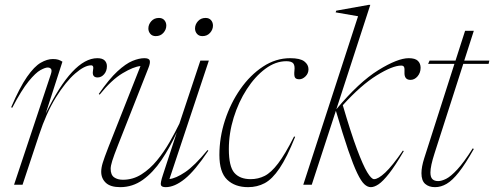

<svg xmlns="http://www.w3.org/2000/svg" viewBox="-20 -762 2038 792"><path d="M189.5 -455Q195 -471 190.8 -477.2Q186.5 -483.5 176.5 -483.5Q166.5 -483.5 146.8 -472.8Q127 -462 98 -426.5Q69 -391 30.5 -317.5L26 -319.5Q61.5 -402 91.5 -445Q121.5 -488 148 -503.2Q174.5 -518.5 198 -518.5Q211.5 -518.5 220.2 -515.8Q229 -513 237.5 -507.5L168.5 -293.5Q280 -522 381.5 -522Q402 -522 411.5 -512.8Q421 -503.5 421 -489Q421 -469 409.5 -455.8Q398 -442.5 382.5 -442.5Q359 -442.5 363.5 -470Q366 -483.5 363.8 -488Q361.5 -492.5 356 -492.5Q329 -492.5 290 -458.8Q251 -425 211 -360.8Q171 -296.5 141 -205L73 0H38Z M652 -40.5 709.5 -216.5Q681 -153.5 646.2 -102Q611.5 -50.5 569.2 -20.2Q527 10 476 10Q435.5 10 416.5 -8Q397.5 -26 397.5 -53.5Q397.5 -69.5 403.5 -89.5Q409.5 -109.5 427 -154.5L559.5 -489.5Q531 -487 485.5 -459.8Q440 -432.5 391 -371.5L387.5 -374.5Q430 -436 464.5 -467.8Q499 -499.5 526.5 -510.8Q554 -522 575.5 -522Q595 -522 597.8 -512Q600.5 -502 592 -481L467 -164Q449.5 -119.5 443 -98.5Q436.5 -77.5 436.5 -66Q436.5 -40.5 450.8 -30.5Q465 -20.5 487 -20.5Q528.5 -20.5 563.5 -42.8Q598.5 -65 627.5 -100.2Q656.5 -135.5 679.5 -175.8Q702.5 -216 720 -252L806.5 -512H841.5L679 -23.5Q705 -26 743.8 -52Q782.5 -78 836 -143L839.5 -140.5Q784 -57.5 742 -23.8Q700 10 663.5 10Q646.5 10 643.8 1.2Q641 -7.5 652 -40.5ZM622.5 -613Q608 -613 600 -622.5Q592 -632 592 -644.5Q592 -661 604 -674.5Q616 -688 635.5 -688Q650 -688 658 -678.8Q666 -669.5 666 -656.5Q666 -640 654 -626.5Q642 -613 622.5 -613ZM815 -613Q800.5 -613 792.5 -622.5Q784.5 -632 784.5 -644.5Q784.5 -661 796.5 -674.5Q808.5 -688 828 -688Q842.5 -688 850.5 -678.8Q858.5 -669.5 858.5 -656.5Q858.5 -640 846.5 -626.5Q834.5 -613 815 -613Z M1161 -509.5Q1116.5 -509.5 1074.2 -478Q1032 -446.5 998 -394Q964 -341.5 944 -277Q924 -212.5 924 -147Q924 -75 946.8 -49Q969.5 -23 1014 -23Q1045 -23 1071.8 -36.5Q1098.5 -50 1127.2 -87.8Q1156 -125.5 1193 -199L1197.5 -197.5Q1163.5 -112.5 1133.2 -67.8Q1103 -23 1072 -6.5Q1041 10 1003.5 10Q949 10 917 -20.8Q885 -51.5 885 -123Q885 -195 908 -265.8Q931 -336.5 971.5 -394.5Q1012 -452.5 1064.8 -487.2Q1117.5 -522 1177 -522Q1218 -522 1235.2 -508.8Q1252.5 -495.5 1252.5 -476.5Q1252.5 -459 1240.2 -447Q1228 -435 1214.5 -435Q1200.5 -435 1196.5 -442.8Q1192.5 -450.5 1194.5 -470.5Q1197 -491 1190 -500.2Q1183 -509.5 1161 -509.5Z M1507.5 -742 1367.5 -311.5Q1461 -423.5 1540.8 -472.8Q1620.5 -522 1666 -522Q1692.5 -522 1703.8 -511Q1715 -500 1715 -482.5Q1715 -462 1702.5 -447.2Q1690 -432.5 1673 -432.5Q1647 -432.5 1648.5 -464Q1649.5 -480.5 1646.5 -486Q1643.5 -491.5 1635 -491.5Q1599.5 -491.5 1534.2 -451.2Q1469 -411 1394 -328Q1427.5 -213.5 1452.5 -146.8Q1477.5 -80 1494.8 -51.5Q1512 -23 1523 -23Q1540 -23 1569 -50Q1598 -77 1642 -141L1645.5 -138.5Q1610 -78 1584.8 -46Q1559.5 -14 1541.8 -2Q1524 10 1509.5 10Q1496 10 1482.8 -2.2Q1469.5 -14.5 1453.5 -47.8Q1437.5 -81 1416.2 -143Q1395 -205 1365.5 -305L1266 0H1231L1457 -695L1364.5 -711L1367 -718L1501 -742Z M1772.5 -129.5Q1755.5 -77 1755.5 -50.5Q1755.5 -31 1763.8 -23Q1772 -15 1787.5 -15Q1801.5 -15 1820.5 -24.5Q1839.5 -34 1866.2 -62.8Q1893 -91.5 1930 -150L1934.5 -147.5Q1900 -86 1873 -51.8Q1846 -17.5 1822.5 -3.8Q1799 10 1774.5 10Q1749 10 1733.8 -3.5Q1718.5 -17 1718.5 -47.5Q1718.5 -73.5 1730 -109.5L1854.5 -498.5H1746L1752 -512H1859L1898.5 -635H1934.5L1895 -512H1998.5L1995.5 -498.5H1891Z"/></svg>

Font: Newsreader 72pt ExtraLight
Style: Italic
Weight: 275
Italic angle: -17°
Designer: Hugues Gentile
Foundry: Production Type
Version: Version 1.003; ttfautohint (v1.8.3)